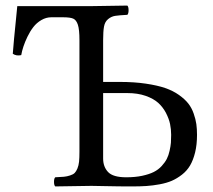

<svg xmlns="http://www.w3.org/2000/svg" viewBox="-20 -667 763 689"><path d="M433.1 -30.8Q464.8 -30.8 490 -36.1Q515.1 -41.5 531.7 -49.8Q548.3 -58.1 560.3 -71.3Q572.3 -84.5 578.6 -96.9Q585 -109.4 588.6 -126Q592.3 -142.6 593.3 -154.8Q594.2 -167 594.2 -183.1Q594.2 -203.1 590.3 -221.9Q586.4 -240.7 575.7 -261.5Q564.9 -282.2 548.1 -297.6Q531.2 -313 502.7 -323Q474.1 -333 437 -333H350.1V-98.1Q350.1 -68.4 367.9 -49.6Q385.7 -30.8 433.1 -30.8ZM454.1 2Q403.8 2 363.8 1Q323.7 0 308.1 0Q275.9 0 178.2 2Q173.8 -2.4 173.8 -14.4Q173.8 -26.4 178.2 -30.8Q198.2 -31.7 209.2 -32.7Q220.2 -33.7 231.4 -37.4Q242.7 -41 248 -46.4Q253.4 -51.8 257.8 -62.3Q262.2 -72.8 263.7 -86.7Q265.1 -100.6 265.1 -122.1V-522.9Q265.1 -561 259.5 -578.1Q253.9 -595.2 242.9 -600.1Q231.9 -605 206.1 -605H164.1Q145.5 -605 128.4 -595Q111.3 -585 99.6 -569.8Q87.9 -554.7 78.6 -535.4Q69.3 -516.1 64 -499.8Q58.6 -483.4 56.2 -469.2Q38.6 -465.3 25.9 -474.1Q27.8 -499 30.3 -526.4Q32.7 -553.7 36.4 -588.1Q40 -622.6 42 -645H307.1Q339.4 -645 437 -647Q441.4 -642.6 441.4 -630.4Q441.4 -618.2 437 -613.8Q407.2 -612.3 393.3 -610.1Q379.4 -607.9 367.9 -598.4Q356.4 -588.9 353.3 -571.8Q350.1 -554.7 350.1 -522.9V-373H410.2Q461.4 -373 502.9 -366.9Q544.4 -360.8 572.8 -351.1Q601.1 -341.3 622.3 -326.2Q643.6 -311 655.8 -295.4Q668 -279.8 675 -259.5Q682.1 -239.3 684.6 -221.7Q687 -204.1 687 -183.1Q687 -147.9 680.2 -120.1Q673.3 -92.3 662.1 -73.2Q650.9 -54.2 633.1 -40.3Q615.2 -26.4 596.7 -18.3Q578.1 -10.3 553 -5.6Q527.8 -1 505.4 0.5Q482.9 2 454.1 2Z"/></svg>

Font: Linux Libertine G
Style: Regular
Weight: 400
Designer: Philipp H. Poll
Foundry: Philipp H. Poll
Version: Version 4.7.5